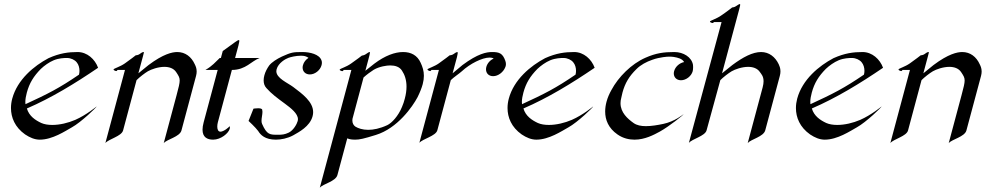

<svg xmlns="http://www.w3.org/2000/svg" viewBox="-20 -667 4712 917"><path d="M357.2 -310.5C262.2 -245.6 209.1 -218.8 101.6 -169.4C101.2 -172.8 101 -176.4 101 -180C101 -193.4 103.8 -208.5 108.1 -224.6C120.4 -270.5 140.9 -303.2 175.1 -337.9C191.5 -353.5 214.5 -370.1 237 -379.4C261.1 -389.2 285.8 -390.1 299.9 -390.1C318.5 -390.1 337.1 -381.3 346.6 -369.1C355.5 -358.3 359.6 -343.3 359.6 -328.9C359.6 -322.5 358.8 -316.3 357.2 -310.5ZM448.5 -343.3C433.6 -384.3 396.4 -418.5 350.5 -418.5C306.6 -418.5 265.1 -413.1 211.8 -389.2C142.4 -352.5 62.9 -287.1 38.4 -195.8C34.5 -181.4 32.4 -166.3 32.4 -151C32.4 -106.1 51 -59.5 100 -24.9C122.8 -9.8 145.6 0 170 0C230.6 0 291.4 -41 322.9 -58.6C366.9 -82.5 445.3 -158.2 440.9 -158.2C440.9 -158.2 393.1 -118.2 339.9 -94.7C305.1 -79.6 265 -70.3 229.9 -70.3C209.8 -70.3 191.6 -73.2 177.2 -79.6C149 -92.8 119.1 -112.3 108.4 -148.9C226 -199.7 338 -268.1 448.5 -343.3Z M665.2 -418.5C659.4 -418.5 652.4 -412.6 645.9 -408.2C639.2 -403.3 628.3 -402.8 628.3 -402.8C628.3 -402.8 601.7 -381.8 576.5 -364.3C553 -347.7 523.7 -340.3 522.4 -335.4C521.3 -331.5 532 -327.6 535.4 -327.6C538.3 -327.6 541.3 -333 541.3 -333H576.9L483.3 16.1C499.8 -3.4 560.3 -16.1 567.8 -43.9L632.2 -284.2C645.6 -297.9 671.5 -317.9 686.5 -326.7C702.7 -335.9 735.1 -347.7 765.4 -347.7C787.9 -347.7 809.5 -340.8 821.6 -322.3C832.6 -305.5 838.2 -297.3 838.2 -282.6C838.2 -269 833.4 -249.7 823.5 -212.9L762 16.6C777.3 -2 838.4 -13.2 846.6 -43.9L916.3 -304.2C918.5 -312.2 919.3 -319.3 919.3 -325.6C919.3 -342 913.7 -352.8 910.3 -359.9C894.4 -395.5 864.9 -418.5 826.8 -418.5C802.4 -418.5 759.9 -409.2 689.6 -356.4L640.9 -316.9L662.3 -396.5C668 -418 668.6 -418.5 665.2 -418.5Z M1121.3 -475.6C1117.4 -475.6 1112.9 -473.1 1102 -465.3L1043.9 -423.3C1043.9 -423.3 1036.5 -394 1035 -390.1H1029.6C1008.7 -370.6 994.5 -352.1 961.1 -333H1019.7L952.7 -83C949 -69.2 947.3 -57.5 947.3 -47.6C947.3 -11.5 969.8 0 997.8 0C1035.4 0 1071.5 -30.8 1077.1 -51.8C1079.9 -62 1075.5 -64 1075.5 -64C1074.8 -59.6 1048.1 -38.1 1032.9 -38.1C1022.1 -38.1 1017.7 -48.9 1017.7 -62.4C1017.7 -69 1018.7 -76.1 1020.5 -83L1087.5 -333C1154.4 -333 1180 -375.5 1220.5 -390.1H1102.8L1118.7 -449.2C1122.1 -461.9 1124.8 -475.6 1121.3 -475.6Z M1515.5 -378.4C1505.5 -408.2 1459.4 -418.5 1424.2 -418.5C1378.8 -418.5 1371.6 -417 1326.7 -397C1302.7 -385.7 1278 -370.1 1265.4 -354C1255.8 -340.3 1247.1 -324.2 1242.7 -307.6C1240.4 -299.3 1239.2 -291 1239.2 -283.1C1239.2 -269.3 1243 -256.5 1252.2 -246.6C1276.6 -219.2 1301.4 -200.7 1341.4 -171.4C1369.5 -150.6 1403 -124.5 1403 -97.6C1403 -94.9 1402.7 -92.1 1402 -89.4C1397.8 -73.7 1381.1 -44.4 1359.2 -33.7C1339.9 -24.3 1325.7 -23.4 1308.2 -23.4C1269.1 -23.4 1255 -22.6 1231.7 -75.2C1229.7 -79.6 1229 -84.6 1229 -90.1C1229 -103.8 1233.5 -119.8 1233.5 -132.9C1233.5 -136.6 1233.1 -140 1232.3 -143.1C1230.8 -148.5 1221.8 -149.9 1212.6 -149.9C1201.8 -149.9 1190.6 -148 1190.6 -148L1167.1 -89.4C1167.1 -89.4 1200.4 -58.6 1212.9 -41.5C1224.4 -22.5 1245.7 0 1297.9 0C1321.9 0 1353.2 -5.9 1380.1 -20.5C1407.2 -36.1 1459.7 -62.5 1472.9 -111.8C1474.7 -118.6 1475.6 -125.1 1475.6 -131.4C1475.6 -181.5 1423 -219.4 1380.5 -251.5C1352.7 -272.2 1299.8 -293.3 1299.8 -327C1299.8 -329.9 1300.2 -332.9 1301 -335.9C1309.3 -366.7 1343.7 -385.7 1357.2 -390.6C1367.5 -394.5 1393.6 -400.9 1416.6 -400.9C1420.5 -400.9 1423.9 -400.9 1427.7 -400.4C1438.2 -399.4 1446.9 -395.5 1453.4 -390.6C1440.4 -382.3 1430.8 -370.1 1426.9 -355.5C1425.8 -351.6 1425.3 -347.8 1425.3 -344.2C1425.3 -325.3 1439.1 -311.5 1460 -311.5C1484 -311.5 1509.2 -331.1 1515.7 -355.5C1516.9 -359.6 1517.4 -363.6 1517.4 -367.4C1517.4 -371.3 1516.8 -375 1515.5 -378.4Z M1765.3 -334C1792.5 -349.6 1827 -354.5 1843.6 -354.5C1867 -354.5 1888.3 -348.1 1899.9 -329.6C1913.2 -309.8 1921.5 -284.7 1921.5 -253.3C1921.5 -236 1919 -216.7 1913.2 -195.3C1909.8 -182.6 1905.8 -169.4 1899.9 -156.2C1882.5 -113.3 1851.5 -79.6 1829.7 -69.3C1794 -52.7 1763.1 -46.9 1738.7 -46.9C1711.4 -46.9 1690.9 -54.2 1677.8 -62C1668.4 -68.2 1662.9 -78.4 1662.9 -91.6C1662.9 -94.2 1663.1 -96.9 1663.5 -99.6L1716.3 -296.9C1730.6 -310.1 1752.5 -326.2 1765.3 -334ZM1591.5 168.9 1638.5 -6.3C1645.2 -3.9 1652.9 0 1675.9 0C1697.3 0 1717.1 -4.4 1775.1 -22.5C1878.4 -54.2 1950.5 -157.7 1974.4 -203.1C1986.2 -227.1 1994 -247.1 1998.9 -265.1C2002.8 -279.9 2004.5 -293.1 2004.5 -305.1C2004.5 -328.5 1998.1 -347.9 1989.1 -367.2C1973.2 -402.8 1943.3 -418.5 1905.2 -418.5C1866.1 -418.5 1819 -401.4 1768.3 -363.3L1725 -329.1L1739.1 -381.8C1744.5 -402 1746.9 -411.8 1746.9 -415.9C1746.9 -417.7 1746.4 -418.5 1745.5 -418.5C1741.6 -418.5 1736.6 -414.6 1725.4 -407.2C1719.3 -402.8 1708.2 -401.4 1708.2 -401.4C1708.2 -401.4 1682.2 -380.9 1657.1 -363.8C1632.9 -346.2 1603.7 -339.4 1602.4 -334.5C1601.3 -330.6 1612.1 -327.1 1615.1 -327.1C1618.5 -327.1 1621.5 -333 1621.5 -333H1658.2L1507.4 229.5C1523.8 210.4 1583.3 199.7 1591.5 168.9Z M2330.1 -418.5C2303.2 -418.5 2261.6 -410.6 2188.9 -356.4L2141.7 -316.9L2162.4 -394C2165.7 -406.2 2167.5 -418.5 2164.5 -418.5C2159.2 -418.5 2151.1 -412.1 2145.2 -408.2C2138.5 -403.3 2127.6 -402.8 2127.6 -402.8C2127.6 -402.8 2101 -381.8 2075.8 -364.3C2054.6 -349.1 2022.9 -339.8 2021.8 -335.9C2020.6 -331.5 2031.3 -327.6 2034.7 -327.6C2037.7 -327.6 2040.6 -333 2040.6 -333H2076.2L1982.9 15.1C1999.4 -4.4 2061.4 -17.1 2068.8 -44.9L2133 -284.2C2146.4 -297.9 2173.6 -315.4 2185.8 -326.7C2225.4 -363.3 2283.4 -392.1 2318.6 -392.1C2326.4 -392.1 2333.3 -390.6 2337.8 -387.2C2321.3 -380.4 2307.4 -364.7 2302.8 -347.7C2301.7 -343.5 2301.2 -339.5 2301.2 -335.8C2301.2 -316.8 2314.5 -303.2 2335.3 -303.2C2359.2 -303.2 2383.9 -322.3 2393.1 -345.7C2394.1 -347.7 2394.5 -349.1 2394.9 -350.6C2395.7 -353.7 2396.3 -357.2 2396.3 -361.1C2396.3 -365.7 2395.5 -370.9 2393.5 -376.5C2380.7 -412.6 2364.7 -418.5 2330.1 -418.5Z M2728.8 -310.5C2633.8 -245.6 2580.7 -218.8 2473.2 -169.4C2472.8 -172.8 2472.5 -176.4 2472.5 -180C2472.5 -193.4 2475.4 -208.5 2479.7 -224.6C2492 -270.5 2512.5 -303.2 2546.7 -337.9C2563.1 -353.5 2586.1 -370.1 2608.6 -379.4C2632.7 -389.2 2657.4 -390.1 2671.5 -390.1C2690.1 -390.1 2708.7 -381.3 2718.1 -369.1C2727.1 -358.3 2731.1 -343.3 2731.1 -328.9C2731.1 -322.5 2730.3 -316.3 2728.8 -310.5ZM2820.1 -343.3C2805.2 -384.3 2768 -418.5 2722.1 -418.5C2678.1 -418.5 2636.7 -413.1 2583.4 -389.2C2514 -352.5 2434.4 -287.1 2410 -195.8C2406.1 -181.4 2404 -166.3 2404 -151C2404 -106.1 2422.6 -59.5 2471.6 -24.9C2494.4 -9.8 2517.2 0 2541.6 0C2602.1 0 2662.9 -41 2694.5 -58.6C2738.5 -82.5 2816.9 -158.2 2812.5 -158.2C2812.5 -158.2 2764.7 -118.2 2711.5 -94.7C2676.7 -79.6 2636.6 -70.3 2601.5 -70.3C2581.4 -70.3 2563.2 -73.2 2548.8 -79.6C2520.6 -92.8 2490.6 -112.3 2479.9 -148.9C2597.5 -199.7 2709.6 -268.1 2820.1 -343.3Z M3198.2 -395C3217.8 -391.6 3238.5 -386.7 3247.3 -370.6C3225.2 -366.2 3205.3 -348.6 3199.6 -327.1C3198.6 -323.4 3198.1 -319.7 3198.1 -316.2C3198.1 -297.5 3211.8 -283.7 3232.4 -283.7C3256.8 -283.7 3282 -303.2 3288.4 -327.1C3289.7 -332 3290.3 -339.9 3290.3 -346.9C3290.3 -351 3290.1 -354.9 3289.7 -357.4C3283.4 -394 3244.1 -418.5 3200.6 -418.5C3150.8 -418.5 3112.9 -413.6 3062.4 -391.1C2995.5 -361.8 2933.3 -299.3 2900 -236.8C2890.6 -220.2 2882.1 -201.2 2876.8 -181.2C2872.7 -165.9 2870.3 -150.2 2870.3 -134.4C2870.3 -94.6 2885.7 -55 2929.1 -24.9C2956.2 -5.9 2985 0 3010.8 0C3059.7 0 3102.9 -22.9 3131.5 -38.6C3175 -62.5 3248.4 -121.1 3244 -121.1C3244 -121.1 3202 -86.4 3147.7 -75.2C3119.7 -69.3 3090.6 -64.5 3064.7 -64.5C3041.8 -64.5 3021.3 -68.4 3005.8 -79.6C2977.3 -99.9 2943.6 -129.6 2943.6 -174.1C2943.6 -182.2 2944.7 -190.7 2947.2 -199.7C2949.5 -208.5 2950.8 -216.8 2952.9 -224.6C2965 -270 2985.1 -303.2 3019.6 -336.9C3039.1 -356.9 3068 -372.1 3094.9 -381.3C3114.5 -388.7 3132.9 -391.6 3147.2 -394C3160.9 -396 3169.8 -396.5 3177.1 -396.5C3184.9 -396.5 3190.7 -396 3198.2 -395Z M3513.7 -647.5C3510.3 -647.5 3506.8 -645.5 3493.7 -636.7C3487.7 -632.3 3476.7 -631.3 3476.7 -631.3C3476.7 -631.3 3450.5 -610.4 3425.6 -593.8C3404.3 -578.1 3371.9 -568.4 3370.9 -564.5C3369.7 -560.1 3380.6 -557.1 3383.5 -557.1C3387 -557.1 3389.6 -561.5 3389.6 -561.5H3426.2L3270.1 15.6C3285.6 -3.9 3347.1 -16.6 3354.6 -44.4L3420.3 -284.2C3433.7 -297.9 3459.6 -317.9 3474.6 -326.7C3490.8 -335.9 3523.2 -347.7 3553.5 -347.7C3576 -347.7 3597.6 -340.8 3609.7 -322.3C3615.7 -313.5 3626.8 -303.1 3626.8 -279C3626.8 -270.9 3625.5 -261.2 3622.4 -249.5L3551.2 16.1C3566.9 -2.4 3626.6 -13.7 3634.8 -44.4L3704.4 -304.2C3706.7 -312.5 3707.5 -319.9 3707.5 -326.4C3707.5 -342.3 3702.3 -352.9 3699.3 -359.9C3682.5 -395.5 3653 -418.5 3614.9 -418.5C3574.9 -418.5 3528.9 -394.5 3477.7 -356.4L3428.5 -316.9L3510.6 -623C3514 -635.7 3517.1 -647.5 3513.7 -647.5Z M4106.2 -310.5C4011.2 -245.6 3958.1 -218.8 3850.7 -169.4C3850.2 -172.8 3850 -176.4 3850 -180C3850 -193.4 3852.8 -208.5 3857.1 -224.6C3869.4 -270.5 3889.9 -303.2 3924.1 -337.9C3940.5 -353.5 3963.5 -370.1 3986 -379.4C4010.1 -389.2 4034.8 -390.1 4049 -390.1C4067.5 -390.1 4086.2 -381.3 4095.6 -369.1C4104.5 -358.3 4108.6 -343.3 4108.6 -328.9C4108.6 -322.5 4107.8 -316.3 4106.2 -310.5ZM4197.5 -343.3C4182.6 -384.3 4145.4 -418.5 4099.5 -418.5C4055.6 -418.5 4014.1 -413.1 3960.8 -389.2C3891.4 -352.5 3811.9 -287.1 3787.4 -195.8C3783.6 -181.4 3781.4 -166.3 3781.4 -151C3781.4 -106.1 3800 -59.5 3849 -24.9C3871.8 -9.8 3894.6 0 3919 0C3979.6 0 4040.4 -41 4071.9 -58.6C4116 -82.5 4194.3 -158.2 4189.9 -158.2C4189.9 -158.2 4142.1 -118.2 4088.9 -94.7C4054.1 -79.6 4014 -70.3 3978.9 -70.3C3958.9 -70.3 3940.6 -73.2 3926.2 -79.6C3898 -92.8 3868.1 -112.3 3857.4 -148.9C3975 -199.7 4087.1 -268.1 4197.5 -343.3Z M4414.2 -418.5C4408.4 -418.5 4401.4 -412.6 4394.9 -408.2C4388.2 -403.3 4377.3 -402.8 4377.3 -402.8C4377.3 -402.8 4350.7 -381.8 4325.5 -364.3C4302 -347.7 4272.7 -340.3 4271.4 -335.4C4270.4 -331.5 4281 -327.6 4284.4 -327.6C4287.4 -327.6 4290.3 -333 4290.3 -333H4325.9L4232.4 16.1C4248.8 -3.4 4309.4 -16.1 4316.8 -43.9L4381.2 -284.2C4394.6 -297.9 4420.5 -317.9 4435.5 -326.7C4451.7 -335.9 4484.1 -347.7 4514.4 -347.7C4536.9 -347.7 4558.5 -340.8 4570.6 -322.3C4581.6 -305.5 4587.2 -297.3 4587.2 -282.6C4587.2 -269 4582.4 -249.7 4572.5 -212.9L4511.1 16.6C4526.3 -2 4587.4 -13.2 4595.6 -43.9L4665.4 -304.2C4667.5 -312.2 4668.4 -319.3 4668.4 -325.6C4668.4 -342 4662.7 -352.8 4659.3 -359.9C4643.4 -395.5 4614 -418.5 4575.9 -418.5C4551.5 -418.5 4508.9 -409.2 4438.6 -356.4L4390 -316.9L4411.3 -396.5C4417 -418 4417.7 -418.5 4414.2 -418.5Z"/></svg>

Font: Pierce
Style: Oblique
Weight: 400
Italic angle: -15°
Version: Version 0.2.0